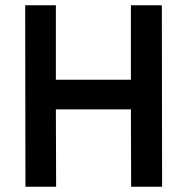

<svg xmlns="http://www.w3.org/2000/svg" viewBox="-20 -712 714 732"><path d="M479 -295H193L194 0H77L76 -692H193V-408H479V-692H597L598 0H480Z"/></svg>

Font: Panefresco 800wt
Style: Regular
Weight: 800
Designer: Campivisivi
Foundry: Campivisivi & Chank Co
Version: Version 1.001